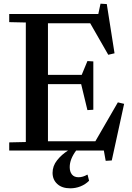

<svg xmlns="http://www.w3.org/2000/svg" viewBox="-20 -816 713 1041"><path d="M30 -44 120 -46V-694L30 -696V-740H513L525 -796L559 -794L601 -527L567 -519L469 -690H240V-410H423L454 -485L486 -483V-221L454 -219L420 -360H240V-50H497L619 -261L653 -253L586 54L553 56L543 0H393Q358 47 358 90Q358 115 370 130Q382 145 406 145Q429 145 453 131L455 132L463 164Q443 184 416.5 194.5Q390 205 361 205Q316 205 290.5 181.5Q265 158 265 121Q265 84 289.5 53Q314 22 349 0H30Z"/></svg>

Font: Minipax
Style: Bold
Weight: 500
Designer: Raphaël Ronot, Igor Stepanchenko (Cyrillic)
Foundry: steppetype
Version: Version 1.002